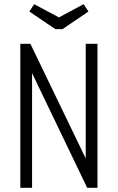

<svg xmlns="http://www.w3.org/2000/svg" viewBox="-20 -896 562 916"><path d="M77 0H133V-547L396 0H445V-687H389V-140L125 -687H77ZM278 -757 402 -841 379 -876 261 -813 143 -876 120 -841 244 -757Z"/></svg>

Font: Secuela Light
Style: Regular
Weight: 300
Designer: Fernando Haro
Foundry: deFharo
Version: Version 1.708